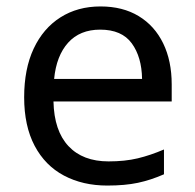

<svg xmlns="http://www.w3.org/2000/svg" viewBox="-20 -566 604 596"><path d="M292 -546Q361 -546 410.5 -516Q460 -486 486.5 -431.5Q513 -377 513 -304V-251H146Q148 -160 192.5 -112.5Q237 -65 317 -65Q368 -65 407.5 -74.5Q447 -84 489 -102V-25Q448 -7 408 1.5Q368 10 313 10Q237 10 178.5 -21Q120 -52 87.5 -113.5Q55 -175 55 -264Q55 -352 84.5 -415Q114 -478 167.5 -512Q221 -546 292 -546ZM291 -474Q228 -474 191.5 -433.5Q155 -393 148 -321H421Q420 -389 389 -431.5Q358 -474 291 -474Z"/></svg>

Font: Noto Sans Sogdian
Style: Regular
Weight: 400
Designer: Monotype Design Team
Foundry: Monotype Imaging Inc.
Version: Version 2.002; ttfautohint (v1.8.4.7-5d5b)